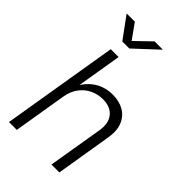

<svg xmlns="http://www.w3.org/2000/svg" viewBox="-277 -1037 1131 1131"><g transform="rotate(45 289.0 -471.0)"><path d="M154.8 -334 99.6 0H34.2L154.8 -727.5H220.2L168 -413.1H154.3Q177.2 -460.4 208 -490Q238.8 -519.5 275.4 -533.2Q312 -546.9 353 -546.9Q407.7 -546.9 447.3 -523.7Q486.8 -500.5 504.6 -456.3Q522.5 -412.1 511.2 -347.2L454.1 0H388.2L445.3 -342.3Q456.5 -410.2 425 -448.5Q393.6 -486.8 331.1 -486.8Q288.1 -486.8 251 -468.8Q213.9 -450.7 188.5 -416.5Q163.1 -382.3 154.8 -334ZM140.6 -942.4 207.5 -848.6 304.7 -942.4H371.6L371.1 -939.5L229 -807.6H170.9L74.2 -939.5L74.7 -942.4Z"/></g></svg>

Font: Inter 18pt Light
Style: Italic
Weight: 300
Italic angle: -9.3988°
Designer: Rasmus Andersson
Foundry: rsms
Version: Version 4.001;git-66647c0bb